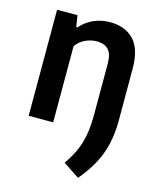

<svg xmlns="http://www.w3.org/2000/svg" viewBox="-117 -637 788 954"><g transform="rotate(15 277.0 -160.0)"><path d="M292.5 179Q336.5 116.5 354.2 56.8Q372 -3 372 -87V-351.5Q372 -402 351.2 -423.5Q330.5 -445 291.5 -445Q262.5 -445 233.2 -431.8Q204 -418.5 185.5 -392V0H59.5V-545.5H164.5L173.5 -487H180Q209.5 -520.5 247.8 -537.2Q286 -554 331.5 -554Q408.5 -554 453.2 -507.5Q498 -461 498 -358V-84Q496.5 9 468.8 83.2Q441 157.5 376 234.5Z"/></g></svg>

Font: Encode Sans Semi Condensed SmBd
Style: Regular
Weight: 600
Width: 4
Designer: Multiple Designers
Foundry: Impallari Type
Version: Version 2.000